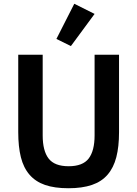

<svg xmlns="http://www.w3.org/2000/svg" viewBox="-20 -989 729 1021"><path d="M207 -698V-269Q207 -187 238.5 -146Q270 -105 345 -105Q420 -105 451.5 -146Q483 -187 483 -269V-698H613V-286Q613 -209 598.5 -153Q584 -97 552 -60Q520 -23 468.5 -5.5Q417 12 344 12Q270 12 219.5 -5.5Q169 -23 137 -60Q105 -97 91 -153Q77 -209 77 -286V-698ZM357 -744 280 -782 375 -969 483 -915Z"/></svg>

Font: IBM Plex Arabic SemiBold
Style: Regular
Weight: 600
Designer: Mike Abbink, Paul van der Laan, Pieter van Rosmalen, Wael Morcos, Khajak Apelian
Foundry: Bold Monday
Version: Version 1.0